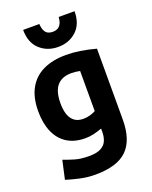

<svg xmlns="http://www.w3.org/2000/svg" viewBox="-172 -857 903 1137"><g transform="rotate(-20 280.0 -288.0)"><path d="M228 188Q180 188 134 178Q88 168 47 155L73 38Q105 50 141.5 61Q178 72 231 72Q279 72 305.5 57.5Q332 43 342 18.5Q352 -6 352 -36V-57Q324 -47 299 -41Q274 -35 246 -35Q178 -35 131.5 -64.5Q85 -94 61 -149Q37 -204 37 -280Q37 -367 69.5 -424.5Q102 -482 162 -510Q222 -538 304 -538Q348 -538 393.5 -531Q439 -524 491 -510V-64Q491 65 428.5 126.5Q366 188 228 188ZM274 -147Q297 -147 317 -153Q337 -159 352 -167V-420Q336 -423 324 -424.5Q312 -426 298 -426Q258 -426 231 -410Q204 -394 190.5 -362Q177 -330 177 -280Q177 -237 187.5 -207.5Q198 -178 219.5 -162.5Q241 -147 274 -147ZM280 -598Q211 -598 164.5 -641Q118 -684 118 -764H220Q222 -736 230 -720.5Q238 -705 251 -699Q264 -693 280 -693Q296 -693 309 -699Q322 -705 331 -720.5Q340 -736 342 -764H442Q442 -684 395.5 -641Q349 -598 280 -598Z"/></g></svg>

Font: Ubuntu Sans Mono
Style: Regular
Weight: 400
Monospace: yes
Designer: Dalton Maag Ltd
Foundry: Dalton Maag Ltd
Version: Version 1.006